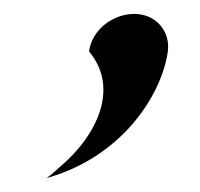

<svg xmlns="http://www.w3.org/2000/svg" viewBox="-20 -142 287 276"><path d="M221 -66C226 -97 204 -122 173 -122C142 -122 112 -99 108 -68C151 -17 122 51 65 99C59 104 54 109 47 114C154 84 211 -3 221 -66Z"/></svg>

Font: Charger Pro
Style: LitExtObl
Weight: 300
Designer: Jasper
Foundry: Cannot Into Space Fonts
Version: Version 1.09